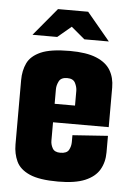

<svg xmlns="http://www.w3.org/2000/svg" viewBox="-48 -662 482 704"><g transform="rotate(5 192.5 -310.0)"><path d="M192 5Q123 5 87 -11Q51 -27 38 -55Q25 -83 25 -117V-354Q25 -389 38 -416.5Q51 -444 87 -460Q123 -476 194 -476Q255 -476 291.5 -461Q328 -446 344 -419Q360 -392 360 -356V-271L230 -262V-332Q230 -346 222.5 -361Q215 -376 193 -376Q170 -376 162.5 -361Q155 -346 155 -332V-142Q155 -128 162.5 -114.5Q170 -101 191 -101Q215 -101 222.5 -114.5Q230 -128 230 -144V-169L360 -178V-117Q360 -81 344 -53.5Q328 -26 291.5 -10.5Q255 5 192 5ZM40 -210V-278H360V-210ZM52 -523 137 -625H248L333 -523H243L193 -565L143 -523Z"/></g></svg>

Font: Smooch Sans ExtraBold
Style: Regular
Weight: 800
Designer: Robert E. Leuschke
Foundry: Robert E. Leuschke
Version: Version 1.010